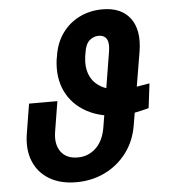

<svg xmlns="http://www.w3.org/2000/svg" viewBox="-53 -786 757 844"><g transform="rotate(-5 325.5 -363.5)"><path d="M607.9 -395 594.7 -287.1Q564.5 -278.8 542.5 -274.4Q520.5 -270 503.4 -268.1Q486.3 -266.1 470.2 -266.1Q382.3 -266.1 320.3 -300Q258.3 -334 229.2 -394.5Q200.2 -455.1 210.4 -534.7L212.9 -547.4Q221.2 -606.4 251.5 -648.9Q281.7 -691.4 328.1 -714.4Q374.5 -737.3 430.2 -737.3Q513.2 -737.3 552.5 -684.6Q591.8 -631.8 576.7 -538.6L523.4 -220.7Q512.2 -149.4 473.1 -97.7Q434.1 -45.9 376.5 -18.1Q318.8 9.8 250.5 9.8Q179.7 9.8 131.1 -19.5Q82.5 -48.8 61.5 -100.8Q40.5 -152.8 51.3 -220.7L72.8 -352.5H197.8L176.3 -220.7Q167 -165 191.2 -131.6Q215.3 -98.1 265.6 -98.1Q312.5 -98.1 345.9 -129.6Q379.4 -161.1 389.2 -220.7L442.9 -549.3Q449.2 -587.4 438.7 -605Q428.2 -622.6 403.3 -623Q380.4 -622.6 362.5 -606.9Q344.7 -591.3 339.4 -553.2L336.9 -538.6Q330.1 -491.7 344.7 -455.8Q359.4 -419.9 395.8 -399.9Q432.1 -379.9 489.3 -379.9Q501 -379.9 510.3 -380.6Q519.5 -381.3 531 -382.6Q542.5 -383.8 560.5 -387Q578.6 -390.1 607.9 -395Z"/></g></svg>

Font: Inter 17pt SemiBold
Style: Italic
Weight: 600
Italic angle: -9.3988°
Version: Version 4.001;git-66647c0bb